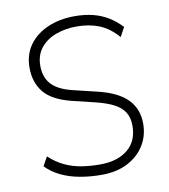

<svg xmlns="http://www.w3.org/2000/svg" viewBox="-81 -783 759 860"><g transform="rotate(-10 298.5 -352.5)"><path d="M313 8Q261 8 214 -0.5Q167 -9 128.5 -27.5Q90 -46 62 -75L85 -116Q117 -86 153 -69Q189 -52 229 -45.5Q269 -39 314 -39Q393 -39 439.5 -77Q486 -115 486 -185Q486 -222 470.5 -246.5Q455 -271 423.5 -287.5Q392 -304 343 -316L236 -342Q149 -364 113 -409Q77 -454 77 -520Q77 -580 108 -623Q139 -666 193 -689.5Q247 -713 316 -713Q361 -713 399 -703.5Q437 -694 468.5 -674.5Q500 -655 526 -627L503 -585Q464 -630 418.5 -648Q373 -666 317 -666Q264 -666 220.5 -649.5Q177 -633 151.5 -600.5Q126 -568 126 -520Q126 -469 154.5 -437Q183 -405 247 -389L355 -363Q449 -341 492 -297Q535 -253 535 -186Q535 -130 507 -86Q479 -42 429.5 -17Q380 8 313 8Z"/></g></svg>

Font: Nunito Sans 7pt SemiCondensed ExtraLight
Style: Regular
Weight: 250
Width: 4
Designer: Vernon Adams
Foundry: Vernon Adams
Version: Version 3.101;gftools[0.9.27]